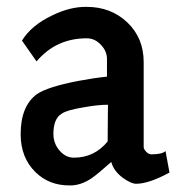

<svg xmlns="http://www.w3.org/2000/svg" viewBox="-20 -532 530 567"><path d="M298.8 -222.7Q268.6 -222.7 225.6 -214.8Q177.7 -207 162.1 -196.3Q137.7 -181.6 137.7 -136.7Q137.7 -108.4 155.8 -87.4Q173.8 -66.4 198.2 -66.4Q258.8 -66.4 297.9 -114.3ZM308.6 -53.7Q266.6 -16.6 251 -5.9Q217.8 16.6 184.6 15.6Q125 15.6 85 -23.4Q41 -66.4 41 -135.7Q41 -218.8 88.9 -253.9Q120.1 -275.4 210.9 -293Q257.8 -301.8 295.9 -305.7V-358.4Q295.9 -380.9 277.8 -399.9Q259.8 -418.9 236.3 -418.9Q145.5 -418.9 87.9 -350.6L44.9 -412.1Q72.3 -457 133.8 -486.3Q187.5 -512.7 236.3 -511.7Q307.6 -511.7 356 -465.8Q404.3 -419.9 404.3 -348.6V-97.7Q404.3 -91.8 411.6 -84Q418.9 -76.2 426.8 -76.2Q459 -76.2 468.8 -85.9L480.5 -22.5Q419.9 10.7 381.8 10.7Q367.2 10.7 342.8 -6.8Q315.4 -27.3 308.6 -53.7Z"/></svg>

Font: Puritan
Style: Bold
Weight: 700
Version: 2.1